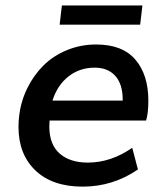

<svg xmlns="http://www.w3.org/2000/svg" viewBox="-20 -678 618 709"><path d="M200.2 -586.9 208.5 -657.7H505.9L497.6 -586.9ZM519.5 -232.9H163.1Q162.1 -217.3 162.1 -210.9Q162.1 -144.5 200.2 -111.1Q238.3 -77.6 304.2 -77.6Q389.6 -77.6 468.3 -132.3L489.3 -52.2Q397 11.2 285.2 11.2Q173.3 11.2 110.8 -48.6Q48.3 -108.4 48.3 -209Q48.3 -232.4 50.8 -250Q57.1 -304.2 80.8 -352.3Q104.5 -400.4 140.6 -436.3Q176.8 -472.2 227.3 -492.9Q277.8 -513.7 335 -513.7Q432.6 -513.7 480.2 -457.5Q527.8 -401.4 527.8 -306.6Q527.8 -259.3 519.5 -232.9ZM173.8 -306.6H433.1V-309.6Q433.1 -367.2 405.8 -397.7Q378.4 -428.2 329.6 -428.2Q274.4 -428.2 233.2 -396Q191.9 -363.8 173.8 -306.6Z"/></svg>

Font: Muli
Style: Semi-BoldItalic
Weight: 600
Italic angle: -7°
Designer: Vernon Adams
Foundry: newtypography
Version: Version 2.0; ttfautohint (v1.00rc1.2-2d82) -l 8 -r 50 -G 200